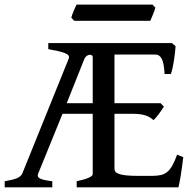

<svg xmlns="http://www.w3.org/2000/svg" viewBox="-20 -799 829 819"><path d="M375.5 -555.7Q375.5 -561 371.3 -563.5Q367.2 -565.9 361.3 -565.2Q355.5 -564.5 349.4 -560.1Q343.3 -555.7 339.8 -547.4L264.6 -358.9H375.5ZM761.7 -128.9Q759.3 -107.9 756.6 -87.9Q753.9 -67.9 751 -50.5Q748 -33.2 745.6 -20.3Q743.2 -7.3 741.2 0H307.1V-25.9Q340.3 -32.7 357.9 -40.8Q375.5 -48.8 375.5 -55.7V-313.5H246.6L143.1 -59.1Q136.7 -44.9 150.6 -37.6Q164.6 -30.3 203.1 -25.9V0H0V-25.9Q32.2 -31.2 50.5 -38.1Q68.8 -44.9 75.2 -59.1L272.9 -548.3Q276.4 -556.6 272.2 -562.3Q268.1 -567.9 256.8 -572.5Q245.6 -577.1 227.8 -581.1Q210 -585 186 -589.4V-615.2H713.4L729 -602.1Q728 -589.4 726.3 -573Q724.6 -556.6 721.9 -539.8Q719.2 -522.9 715.8 -507.8Q712.4 -492.7 709 -483.4H682.1Q679.7 -528.3 670.4 -547.4Q661.1 -566.4 642.1 -566.4H468.3V-358.9H665L679.2 -344.2Q674.8 -337.4 669.2 -329.1Q663.6 -320.8 657.5 -312.7Q651.4 -304.7 645.3 -297.6Q639.2 -290.5 634.3 -286.6Q620.1 -300.8 599.1 -307.1Q578.1 -313.5 549.3 -313.5H468.3V-80.1Q468.3 -72.8 471.9 -67.1Q475.6 -61.5 486.6 -57.4Q497.6 -53.2 517.3 -51Q537.1 -48.8 569.3 -48.8H627Q649.4 -48.8 665.3 -52.2Q681.2 -55.7 693.1 -65.4Q705.1 -75.2 715.1 -92.8Q725.1 -110.4 735.4 -139.2ZM642.6 -766.6Q641.6 -761.2 638.7 -753.4Q635.7 -745.6 632.6 -737.5Q629.4 -729.5 626.2 -722.2Q623 -714.8 621.1 -710.4H296.4L284.2 -723.6Q285.2 -729 288.1 -736.6Q291 -744.1 294.2 -752Q297.4 -759.8 300.8 -767.1Q304.2 -774.4 306.6 -779.3H630.4Z"/></svg>

Font: Gentium Book Basic
Style: Regular
Weight: 400
Designer: J. Victor Gaultney and Annie Olsen
Foundry: SIL International
Version: Version 1.102; 2013; Maintenance release